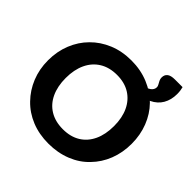

<svg xmlns="http://www.w3.org/2000/svg" viewBox="-215 -1024 1213 1213"><g transform="rotate(45 391.5 -418.0)"><path d="M392 8Q308 8 239.5 -20Q171 -48 122 -99Q73 -149 45.5 -216.5Q18 -284 18 -363Q18 -443 45.5 -511Q73 -579 122 -628Q171 -678 239.5 -706.5Q308 -735 392 -735Q475 -735 545 -706Q615 -677 663 -628Q712 -578 738.5 -510Q765 -442 765 -364Q765 -284 738.5 -216.5Q712 -149 663 -99Q615 -48 545 -20Q475 8 392 8ZM392 -121Q460 -121 508 -150.5Q556 -180 581.5 -234.5Q607 -289 607 -364Q607 -438 581.5 -492Q556 -546 508 -576Q460 -606 392 -606Q324 -606 275.5 -576Q227 -546 201.5 -491.5Q176 -437 176 -363Q176 -289 201.5 -234.5Q227 -180 275.5 -150.5Q324 -121 392 -121ZM544 -616V-676Q581 -676 603 -691Q625 -706 625 -729Q625 -738 619 -748Q613 -758 607.5 -769.5Q602 -781 602 -793Q602 -818 618.5 -831Q635 -844 671 -844H739Q742 -834 744 -819.5Q746 -805 746 -789Q746 -737 723.5 -698Q701 -659 656 -637.5Q611 -616 544 -616Z"/></g></svg>

Font: Aleo ExtraBold
Style: Regular
Weight: 800
Designer: Alessio Laiso
Foundry: Alessio Laiso
Version: Version 2.001;gftools[0.9.29]